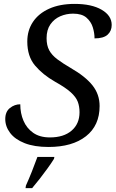

<svg xmlns="http://www.w3.org/2000/svg" viewBox="-20 -744 593 985"><path d="M229 10Q156 10 106.5 -9.5Q57 -29 32 -62Q7 -95 7 -133Q7 -171 31 -190Q55 -209 84 -209Q84 -163 100.5 -124.5Q117 -86 150.5 -62.5Q184 -39 236 -39Q307 -39 347.5 -74Q388 -109 388 -168Q388 -198 379 -222Q370 -246 343 -270.5Q316 -295 262 -325Q199 -361 159.5 -408Q120 -455 120 -531Q120 -588 149 -631.5Q178 -675 232.5 -699.5Q287 -724 363 -724Q450 -724 501.5 -694Q553 -664 553 -616Q553 -585 532 -566Q511 -547 465 -547Q465 -575 456 -604Q447 -633 423.5 -653.5Q400 -674 355 -674Q320 -674 289 -660.5Q258 -647 238.5 -619Q219 -591 219 -548Q219 -511 232.5 -486Q246 -461 274 -440Q302 -419 343 -395Q418 -352 454.5 -306Q491 -260 491 -200Q491 -100 421 -45Q351 10 229 10ZM113 208Q128 175 143.5 136Q159 97 172 61H259L257 71Q244 92 224.5 119Q205 146 184 173Q163 200 145 221H111Z"/></svg>

Font: NotoSerif-Italic
Style: Regular
Weight: 400
Italic angle: -12°
Designer: Monotype Design Team
Foundry: Monotype Imaging Inc.
Version: Version 2.007; ttfautohint (v1.8) -l 8 -r 50 -G 200 -x 14 -D